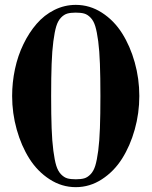

<svg xmlns="http://www.w3.org/2000/svg" viewBox="-20 -750 622 788"><path d="M325.7 -694.3Q312 -698.2 291 -698.2Q270 -698.2 256.3 -694.3Q242.7 -690.4 230.2 -677.5Q217.8 -664.6 210.9 -642.1Q204.1 -619.6 199 -580.6Q193.8 -541.5 191.9 -487.8Q189.9 -434.1 189.9 -356Q189.9 -277.8 191.9 -224.1Q193.8 -170.4 199 -131.3Q204.1 -92.3 210.9 -70.1Q217.8 -47.9 230.2 -34.9Q242.7 -22 256.1 -18.1Q269.5 -14.2 291 -14.2Q312.5 -14.2 325.9 -18.1Q339.4 -22 351.8 -34.9Q364.3 -47.9 371.1 -70.1Q377.9 -92.3 383.1 -131.3Q388.2 -170.4 390.1 -224.1Q392.1 -277.8 392.1 -356Q392.1 -434.1 390.1 -487.8Q388.2 -541.5 383.1 -580.6Q377.9 -619.6 371.1 -642.1Q364.3 -664.6 351.8 -677.5Q339.4 -690.4 325.7 -694.3ZM291 -730Q348.6 -730 398.2 -698Q447.8 -666 481 -613.5Q514.2 -561 533 -493.9Q551.8 -426.8 551.8 -356Q551.8 -285.6 533 -218.5Q514.2 -151.4 481 -98.9Q447.8 -46.4 398.2 -14.2Q348.6 18.1 291 18.1Q233.4 18.1 183.6 -14.2Q133.8 -46.4 100.6 -98.9Q67.4 -151.4 48.6 -218.5Q29.8 -285.6 29.8 -356Q29.8 -412.1 41.5 -466.8Q53.2 -521.5 76.2 -568.8Q99.1 -616.2 130.4 -652.3Q161.6 -688.5 203.1 -709.2Q244.6 -730 291 -730Z"/></svg>

Font: Flanker Steampunk
Style: Bold
Weight: 700
Designer: Alexey Kryukov, Leonardo Di Lena
Foundry: Alexey Kryukov, Leonardo Di Lena
Version: 1.210